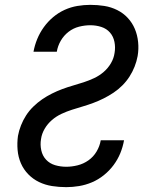

<svg xmlns="http://www.w3.org/2000/svg" viewBox="-20 -763 640 791"><path d="M253 8Q223 8 194.5 3.5Q166 -1 141 -13Q116 -25 96.5 -45Q77 -65 66 -90.5Q55 -116 52.5 -145Q50 -174 54 -203Q58 -225 66.5 -246.5Q75 -268 87.5 -287.5Q100 -307 117.5 -324Q135 -341 154 -354Q173 -367 194 -377.5Q215 -388 236.5 -396Q258 -404 280.5 -410.5Q303 -417 324.5 -424Q346 -431 367.5 -441Q389 -451 407 -466.5Q425 -482 437 -502.5Q449 -523 452 -545Q456 -568 451.5 -590.5Q447 -613 433 -629Q419 -645 397.5 -652Q376 -659 352 -659Q329 -659 305.5 -653Q282 -647 262.5 -632Q243 -617 230.5 -595.5Q218 -574 214 -550H118Q123 -577 133.5 -602.5Q144 -628 160.5 -651Q177 -674 199 -692.5Q221 -711 246.5 -722.5Q272 -734 299 -738.5Q326 -743 352 -743Q382 -743 410 -738.5Q438 -734 463 -721.5Q488 -709 506.5 -689Q525 -669 535.5 -644Q546 -619 549 -590Q552 -561 547 -532Q543 -510 534.5 -488.5Q526 -467 513.5 -447.5Q501 -428 484 -411Q467 -394 447.5 -381Q428 -368 407 -357.5Q386 -347 364.5 -339Q343 -331 321 -324.5Q299 -318 277 -311Q255 -304 233.5 -294Q212 -284 194 -268.5Q176 -253 164 -232.5Q152 -212 149 -190Q145 -167 150 -144Q155 -121 170 -105Q185 -89 207 -82.5Q229 -76 253 -76Q276 -76 300 -82Q324 -88 344.5 -102.5Q365 -117 378 -139Q391 -161 395 -185H491Q486 -157 475.5 -131.5Q465 -106 448 -83Q431 -60 408 -41.5Q385 -23 359 -12Q333 -1 306 3.5Q279 8 253 8Z"/></svg>

Font: Iosevka Curly MdExObl
Style: Regular
Weight: 500
Width: 7
Italic angle: -9°
Monospace: yes
Designer: Belleve Invis
Foundry: Belleve Invis
Version: Version 11.1.0; ttfautohint (v1.8.3)